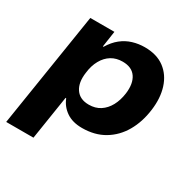

<svg xmlns="http://www.w3.org/2000/svg" viewBox="-155 -664 988 994"><g transform="rotate(30 338.5 -167.0)"><path d="M6 180 114 -504H258L244 -409H248Q271 -447 300 -470Q329 -493 363.5 -503.5Q398 -514 435 -514Q507 -514 553 -479.5Q599 -445 618 -385.5Q637 -326 627 -251Q617 -174 583 -115Q549 -56 493 -22.5Q437 11 361 11Q304 11 267 -14.5Q230 -40 214 -81L210 -82L169 180ZM331 -111Q370 -111 398.5 -129.5Q427 -148 445 -181Q463 -214 469 -258Q477 -320 452.5 -356Q428 -392 373 -392Q335 -392 306.5 -374.5Q278 -357 259.5 -324Q241 -291 236 -247Q227 -185 252 -148Q277 -111 331 -111Z"/></g></svg>

Font: Nunito Sans 7pt ExtraBold
Style: Italic
Weight: 800
Italic angle: -9°
Designer: Vernon Adams
Foundry: Vernon Adams
Version: Version 3.101;gftools[0.9.27]